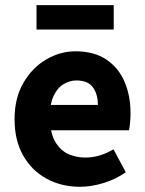

<svg xmlns="http://www.w3.org/2000/svg" viewBox="-20 -705 558 737"><path d="M286.9 12Q216.2 12 159.2 -18.9Q102.2 -49.7 69.1 -107.8Q35.9 -165.9 35.9 -247.8Q35.9 -328.5 69.6 -386.6Q103.2 -444.7 156.8 -476.4Q210.4 -508.1 269.8 -508.1Q340.4 -508.1 387.5 -476.9Q434.6 -445.6 457.9 -391.7Q481.1 -337.8 481.1 -270Q481.1 -250.5 479.1 -232.2Q477.2 -214 475.2 -205H150.7L149 -302.2H355.7Q355.7 -343.7 336.5 -370Q317.2 -396.2 273.2 -396.2Q248.6 -396.2 224.6 -382.3Q200.6 -368.5 185.4 -336Q170.2 -303.5 171.6 -248.3Q173.3 -191.1 193.3 -158.7Q213.3 -126.3 243.4 -113.2Q273.6 -100.2 307 -100.2Q335.5 -100.2 362.4 -108.2Q389.3 -116.3 415.8 -131.8L462.8 -43.8Q425.3 -17.4 378.2 -2.7Q331.2 12 286.9 12ZM120.2 -591.6V-685.4H416.5V-591.6Z"/></svg>

Font: Mada
Style: Regular
Weight: 400
Designer: Khaled Hosny
Version: Version 1.5